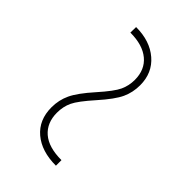

<svg xmlns="http://www.w3.org/2000/svg" viewBox="15 -626 658 658"><g transform="rotate(-45 344.5 -297.0)"><path d="M608.4 -367.2Q608.4 -299.8 572.5 -258.1Q536.6 -216.3 477.1 -216.3Q442.4 -216.3 412.6 -230Q382.8 -243.7 335.2 -286.1Q287.6 -328.6 263.2 -340.1Q238.8 -351.6 209 -351.6Q160.2 -351.6 132.6 -319.8Q105 -288.1 105 -225.6H78.1Q78.1 -295.4 113 -336.7Q147.9 -377.9 209 -377.9Q244.1 -377.9 274.9 -363.5Q305.7 -349.1 353 -306.9Q400.4 -264.6 424.8 -253.4Q449.2 -242.2 477.1 -242.2Q526.4 -242.2 553.7 -275.1Q581.1 -308.1 581.1 -367.7Z"/></g></svg>

Font: RobotoDraft Thin
Style: Regular
Weight: 250
Version: Version 2.001153; 2014